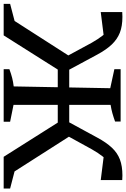

<svg xmlns="http://www.w3.org/2000/svg" viewBox="164 -868 703 1072"><g transform="rotate(90 516.0 -331.5)"><path d="M366 0V-32Q393 -42 415 -47.5Q437 -53 462 -56L472 -595L366 -618V-653H658V-622Q633 -613 611.5 -607Q590 -601 565 -597V-55L659 -36V0ZM525 -302V-366H710V-302ZM855 0 647 -329 727 -389 964 -18 901 -70 1032 -36V0ZM714 -312 643 -330 748 -523Q775 -573 804 -604Q833 -635 870 -649Q907 -663 959 -663Q965 -663 971.5 -662.5Q978 -662 985 -662V-542L841 -560L894 -592Q874 -579 854 -554Q834 -529 813 -492ZM507 -302H322V-366H507ZM177 0H1V-36L131 -70L69 -18L305 -386L385 -329ZM316 -311 218 -492Q197 -529 177 -554Q157 -579 137 -592L191 -560L47 -542V-662Q54 -662 60.5 -662.5Q67 -663 73 -663Q126 -663 162.5 -648.5Q199 -634 228 -603.5Q257 -573 284 -523L388 -330Z"/></g></svg>

Font: Piazzolla 24pt Medium
Style: Regular
Weight: 500
Designer: Juan Pablo del Peral
Foundry: Huerta Tipografica
Version: Version 2.005